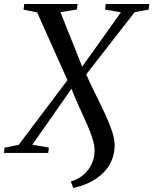

<svg xmlns="http://www.w3.org/2000/svg" viewBox="-47 -763 765 958"><path d="M318.5 175 306.5 142.5Q344 131.5 370.5 108.2Q397 85 411 54Q425 23 425 -11Q425 -37.5 414.8 -70.5Q404.5 -103.5 387.5 -142.2Q370.5 -181 350 -225.5Q329.5 -270 309.5 -320L114.5 -41L197 -26.5L193.5 0H-27L-24 -26.5L46 -40L289.5 -363L138.5 -701L70.5 -715L74 -743H340L337 -715.5L254.5 -702.5L363 -430.5L556.5 -701.5L477.5 -715L480.5 -743H698L695 -715L625 -702.5L383 -391.5Q406.5 -339.5 431.2 -289.8Q456 -240 477.2 -194.2Q498.5 -148.5 511.8 -109Q525 -69.5 525 -38.5Q525 13 501.2 55.8Q477.5 98.5 431.5 129.2Q385.5 160 318.5 175Z"/></svg>

Font: Merriweather 96pt
Style: Italic
Weight: 400
Italic angle: -7.8°
Version: Version 2.101